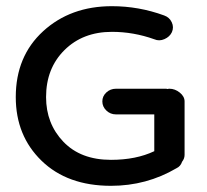

<svg xmlns="http://www.w3.org/2000/svg" viewBox="-20 -578 669 621"><path d="M339 23Q198 23 114.5 -58Q31 -139 31 -264Q31 -396 119.5 -477Q208 -558 342 -558Q429 -558 511 -528Q528 -522 535.5 -506Q543 -490 536 -474Q529 -459 512 -451.5Q495 -444 479 -451Q412 -475 342 -475Q248 -475 188.5 -416Q129 -357 129 -264Q129 -178 185 -119.5Q241 -61 339 -61Q420 -61 479 -89V-208H355Q337 -208 324 -220.5Q311 -233 311 -250Q311 -267 324 -279Q337 -291 355 -291H516Q520 -291 522 -290Q524 -291 528 -291Q546 -291 561.5 -278.5Q577 -266 577 -250V-77Q577 -65 569 -55Q564 -40 551 -34Q454 23 339 23Z"/></svg>

Font: Hoogli
Style: Bold
Weight: 700
Designer: Anand Singh Naorem
Foundry: Brand New Type
Version: Version 1.00 b007